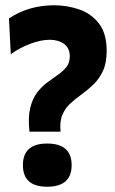

<svg xmlns="http://www.w3.org/2000/svg" viewBox="-20 -696 437 729"><path d="M92 -196Q86 -249 94.5 -285Q103 -321 120.5 -344Q138 -367 159.5 -383Q181 -399 200.5 -412.5Q220 -426 232.5 -442Q245 -458 245 -482Q245 -513 223.5 -529Q202 -545 169 -545Q136 -545 95.5 -530Q55 -515 21 -490L14 -626Q53 -652 96 -664Q139 -676 185 -676Q234 -676 280 -660.5Q326 -645 355.5 -607Q385 -569 385 -503Q385 -457 371 -427Q357 -397 336 -376.5Q315 -356 291.5 -339Q268 -322 248 -304Q228 -286 217 -260.5Q206 -235 210 -196ZM159 13Q67 13 67 -69Q67 -151 159 -151Q252 -151 252 -69Q252 13 159 13Z"/></svg>

Font: Bricolage Grotesque 96pt Bricolage Grotesque 48pt Regular
Style: Bold
Weight: 700
Designer: Mathieu Triay
Foundry: Atelier Triay
Version: Version 1.001; ttfautohint (v1.8.4.7-5d5b);gftools[0.9.33.de